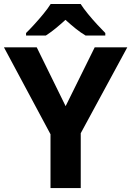

<svg xmlns="http://www.w3.org/2000/svg" viewBox="-20 -954 666 974"><path d="M312.9 -415.5 460.5 -714H625.8L389.6 -278.2V0H236.2V-273L0 -714H166.3ZM389.2 -933.6Q403.7 -911 426.2 -883.5Q448.7 -856 472.6 -830.1Q496.4 -804.2 514.2 -786.5V-773.6H414.4Q388.4 -789 363.5 -809.2Q338.5 -829.3 312.1 -853.3Q285.7 -829.3 262.1 -810Q238.4 -790.6 212.4 -773.6H112.2V-786.5Q131.2 -805.2 154.7 -830.9Q178.2 -856.6 200.5 -883.8Q222.8 -911 237 -933.6Z"/></svg>

Font: Noto Sans Meetei Mayek
Style: Regular
Weight: 400
Designer: Monotype Design Team and Neelakash Kshetrimayum
Foundry: Monotype Imaging Inc.
Version: Version 2.002